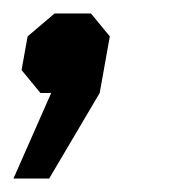

<svg xmlns="http://www.w3.org/2000/svg" viewBox="-23 -138 260 285"><path d="M53 0H37L9 -34L18 -84L58 -118H112L140 -84L125 0L50 127H-3Z"/></svg>

Font: Chakra Petch Medium
Style: Italic
Weight: 500
Italic angle: -10°
Designer: Katatrad Aksorn Co.,Ltd.
Foundry: Cadson Demak Co.,Ltd.
Version: Version 1.000; ttfautohint (v1.6)